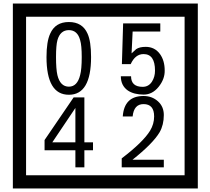

<svg xmlns="http://www.w3.org/2000/svg" viewBox="-20 -980 1195 1090"><path d="M1103 90H53V-960H1103ZM1028 15V-885H128V15ZM497 -656Q497 -442 371 -442Q244 -442 244 -656Q244 -744 265 -789Q294 -855 371 -855Q448 -855 477 -789Q497 -745 497 -656ZM444 -656Q444 -723 435 -752Q420 -809 371 -809Q322 -809 306 -752Q298 -723 298 -656Q298 -587 306 -553Q322 -488 371 -488Q419 -488 435 -554Q444 -587 444 -656ZM915 -580Q916 -531 880.5 -487Q845 -443 796 -443Q741 -443 706 -466Q666 -494 666 -547H724Q724 -487 790 -487Q824 -487 843 -517Q860 -544 860 -579Q860 -673 795 -673Q748 -673 722 -616H672L679 -847H890V-801H733L727 -677Q740 -689 753 -701Q772 -714 807 -714Q859 -714 889 -672Q915 -635 915 -580ZM508 -127H459V-30H408V-127H233V-185L398 -427H459V-172H508ZM408 -172V-367L277 -172ZM910 -30H671V-81Q792 -173 832 -238Q855 -276 855 -319Q855 -389 795 -389Q740 -389 733 -319H677Q685 -435 795 -435Q843 -435 876.5 -405Q910 -375 910 -327Q910 -271 886 -229Q848 -165 732 -73H910Z"/></svg>

Font: Unicode BMP Fallback SIL
Style: Regular
Weight: 400
Foundry: NRSI, SIL International
Version: Version 5.1 Based on Unicode 5.1